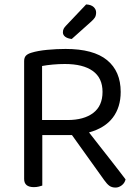

<svg xmlns="http://www.w3.org/2000/svg" viewBox="-20 -840 629 867"><path d="M171 -2Q165 0 155 2.5Q145 5 133 5Q89 5 89 -32V-564Q89 -580 97 -588.5Q105 -597 122 -602Q151 -611 193.5 -615Q236 -619 276 -619Q402 -619 463.5 -568.5Q525 -518 525 -425Q525 -356 489.5 -309Q454 -262 382 -242Q407 -210 432 -178Q457 -146 479.5 -117.5Q502 -89 519.5 -66Q537 -43 547 -30Q543 -13 529.5 -3Q516 7 502 7Q485 7 474 -1Q463 -9 451 -26L305 -230H171ZM285 -298Q359 -298 401 -330Q443 -362 443 -425Q443 -488 399 -519.5Q355 -551 273 -551Q246 -551 218.5 -548.5Q191 -546 170 -542V-298ZM369 -820Q391 -819 402.5 -808.5Q414 -798 414 -784Q414 -770 408.5 -761Q403 -752 389 -740L304 -664Q285 -666 274.5 -674Q264 -682 264 -694Q264 -704 268 -711Q272 -718 278 -724Z"/></svg>

Font: Baloo Chettan 2
Style: Regular
Weight: 400
Designer: Maithili Shingre, Unnati Kotecha and Ek Type
Foundry: Ek Type
Version: Version 1.640;hotconv 1.0.111;makeotfexe 2.5.65597; ttfautoh